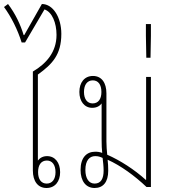

<svg xmlns="http://www.w3.org/2000/svg" viewBox="-55 -933 849 958"><path d="M251 -764C251 -846 210 -913 154 -913L66 -758H63C47 -811 22 -864 -15 -913L-35 -898C1 -849 33 -785 53 -721H70L167 -886C205 -873 227 -819 227 -759C227 -672 175 -615 109 -576V-82C109 -29 134 5 177 5C220 5 245 -28 245 -74C245 -121 220 -154 180 -154C160 -154 145 -146 134 -132V-561C206 -613 251 -660 251 -764ZM179 -132C205 -132 222 -111 222 -74C222 -38 205 -17 178 -17C151 -17 135 -38 135 -74C135 -111 151 -132 179 -132Z M485 -81C485 -101 484 -119 482 -136C547 -107 617 -56 676 0H698V-549H674V-36L673 -35C616 -87 544 -133 480 -161C478 -180 476 -206 476 -227V-467C476 -520 452 -554 409 -554C366 -554 341 -521 341 -474C341 -428 366 -395 405 -395C426 -395 442 -403 452 -417V-238C452 -210 453 -185 455 -170C442 -175 432 -176 420 -176C378 -176 347 -148 347 -85C347 -29 374 5 417 5C460 5 485 -25 485 -81ZM407 -417C381 -417 364 -438 364 -474C364 -511 381 -532 408 -532C435 -532 451 -511 451 -474C451 -438 435 -417 407 -417ZM417 -17C389 -17 371 -42 371 -85C371 -133 392 -154 420 -154C435 -154 444 -151 457 -145C459 -127 462 -104 462 -82C462 -42 449 -17 417 -17Z M675 -645H696L698 -754V-813H673V-754Z"/></svg>

Font: Noto Sans Thai Looped Condensed Thin
Style: Regular
Weight: 100
Width: 3
Designer: Sasikarn Vongin, Ben Mitchell
Foundry: The Fontpad Ltd
Version: Version 1.001